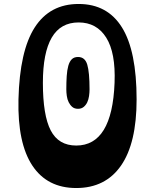

<svg xmlns="http://www.w3.org/2000/svg" viewBox="-20 -933 781 967"><path d="M373 -385Q355 -385 344 -394.5Q333 -404 326 -418Q319 -432 316.5 -449.5Q314 -467 314 -483Q314 -520 316 -550Q318 -580 324 -601.5Q330 -623 341.5 -634.5Q353 -646 373 -646Q408 -646 419.5 -607.5Q431 -569 431 -483Q431 -467 428.5 -449.5Q426 -432 419.5 -418Q413 -404 401.5 -394.5Q390 -385 373 -385ZM376 -820Q285 -820 240.5 -743.5Q196 -667 196 -516Q196 -352 235.5 -276Q275 -200 364 -200Q545 -200 557 -516Q563 -667 515 -743.5Q467 -820 376 -820ZM376 -913Q521 -913 594.5 -794.5Q668 -676 668 -432Q668 -212 589.5 -99Q511 14 364 14Q218 14 143 -99Q68 -212 73 -432Q79 -677 155 -795Q231 -913 376 -913Z"/></svg>

Font: OpenDyslexic 3
Style: Regular
Weight: 400
Designer: Abelardo Gonzalez
Version: Version 1.000;PS 001.001;hotconv 1.0.56